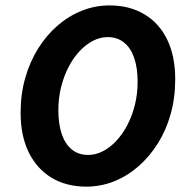

<svg xmlns="http://www.w3.org/2000/svg" viewBox="-20 -684 700 716"><path d="M301.8 12Q227.7 12 172.8 -20.9Q117.8 -53.9 87.3 -115.6Q56.9 -177.3 56.9 -263.6Q56.9 -333 74.2 -393.7Q91.6 -454.3 122.7 -503.9Q153.9 -553.5 195.5 -589.3Q237.2 -625.1 286.2 -644.4Q335.2 -663.8 388.5 -663.8Q463 -663.8 518.3 -630.8Q573.5 -597.9 603.5 -536.4Q633.4 -474.9 633.4 -388.2Q633.4 -318.7 616.3 -258.1Q599.2 -197.5 567.8 -147.9Q536.4 -98.3 494.8 -62.5Q453.2 -26.6 404.2 -7.3Q355.2 12 301.8 12ZM309 -106.2Q336.7 -106.2 363.4 -119.9Q390.2 -133.6 413.6 -158.6Q437.1 -183.6 454.9 -217.7Q472.8 -251.8 483 -292.7Q493.2 -333.6 493.2 -379.1Q493.2 -430.9 480.4 -468.1Q467.6 -505.3 442.5 -525.4Q417.5 -545.6 381.4 -545.6Q353.6 -545.6 326.9 -531.9Q300.2 -518.2 276.7 -493.1Q253.2 -468.1 235.6 -434Q218 -400 207.8 -359Q197.6 -318.1 197.6 -272.7Q197.6 -220.8 210.4 -183.7Q223.2 -146.5 248 -126.3Q272.8 -106.2 309 -106.2Z"/></svg>

Font: Source Sans 3
Style: Italic
Weight: 200
Italic angle: -11°
Designer: Paul D. Hunt
Foundry: Adobe
Version: Version 3.046;hotconv 1.0.118;makeotfexe 2.5.65603